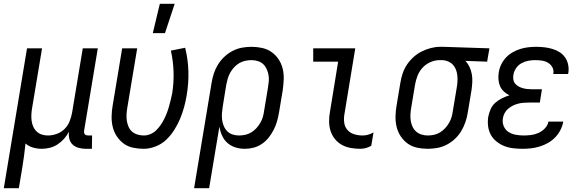

<svg xmlns="http://www.w3.org/2000/svg" viewBox="-48 -774 3068 1009"><path d="M-28 215 94 -520H173L121 -208Q118 -191 117 -174Q116 -157 118 -140.5Q120 -124 126.5 -109Q133 -94 144.5 -83Q156 -72 171.5 -67Q187 -62 204 -62Q227 -62 250.5 -70.5Q274 -79 291.5 -96.5Q309 -114 318 -137Q327 -160 331 -183L387 -520H466L394 -87Q393 -82 394 -77Q395 -72 397.5 -68.5Q400 -65 405 -63.5Q410 -62 415 -62H436L435 8H403Q384 8 365.5 3Q347 -2 334 -14Q321 -26 316.5 -44.5Q312 -63 314 -82Q304 -62 289 -45Q274 -28 255 -15.5Q236 -3 214.5 2.5Q193 8 172 8Q148 8 125.5 1.5Q103 -5 86 -20Q83 12 78.5 44Q74 76 69 108L51 215Z M707 8Q678 8 650.5 2Q623 -4 602 -19.5Q581 -35 566 -57.5Q551 -80 544.5 -106.5Q538 -133 538.5 -162Q539 -191 544 -219L594 -520H673L621 -208Q618 -191 617 -173.5Q616 -156 618.5 -139.5Q621 -123 627.5 -108Q634 -93 646 -82.5Q658 -72 674 -67Q690 -62 708 -62Q725 -62 742 -69Q759 -76 772.5 -89Q786 -102 796.5 -117.5Q807 -133 815 -149Q823 -165 829.5 -182Q836 -199 840.5 -216Q845 -233 849.5 -250Q854 -267 857 -284Q866 -341 864 -398Q862 -455 850 -508L925 -523Q940 -464 942 -400.5Q944 -337 933 -273Q928 -242 919.5 -211Q911 -180 898.5 -150Q886 -120 868 -91.5Q850 -63 826 -40Q802 -17 770 -4.5Q738 8 707 8ZM755 -600 792 -754H870L819 -600Z M1051 215H972L1064 -339Q1068 -364 1076 -388.5Q1084 -413 1098 -435.5Q1112 -458 1132 -476.5Q1152 -495 1175.5 -507Q1199 -519 1224 -523.5Q1249 -528 1273 -528Q1302 -528 1329.5 -522Q1357 -516 1379 -500.5Q1401 -485 1416 -462.5Q1431 -440 1437.5 -413.5Q1444 -387 1443 -358Q1442 -329 1438 -301L1418 -181Q1414 -158 1407.5 -135.5Q1401 -113 1390 -91.5Q1379 -70 1364 -51Q1349 -32 1328.5 -18Q1308 -4 1285 2Q1262 8 1239 8Q1213 8 1189 0.5Q1165 -7 1147 -23Q1129 -39 1119 -61.5Q1109 -84 1105 -109ZM1208 -62Q1224 -62 1240.5 -65.5Q1257 -69 1272 -78Q1287 -87 1299 -100Q1311 -113 1320 -128.5Q1329 -144 1333.5 -160Q1338 -176 1340 -192L1360 -312Q1363 -329 1364.5 -346.5Q1366 -364 1363 -380.5Q1360 -397 1353 -412Q1346 -427 1334.5 -437.5Q1323 -448 1307 -453Q1291 -458 1274 -458Q1258 -458 1241 -454.5Q1224 -451 1209 -442Q1194 -433 1182 -420Q1170 -407 1161.5 -391.5Q1153 -376 1148.5 -360Q1144 -344 1141 -328L1123 -217Q1120 -199 1118.5 -181Q1117 -163 1119 -146Q1121 -129 1127.5 -113Q1134 -97 1145.5 -85Q1157 -73 1173.5 -67.5Q1190 -62 1208 -62Z M1846 8Q1820 8 1795 3.5Q1770 -1 1749 -12.5Q1728 -24 1712.5 -43Q1697 -62 1689.5 -85Q1682 -108 1681.5 -134Q1681 -160 1686 -186L1729 -450H1598V-520H1819L1762 -174Q1758 -151 1761 -129Q1764 -107 1778 -91Q1792 -75 1813.5 -68.5Q1835 -62 1858 -62Q1872 -62 1886.5 -66Q1901 -70 1915 -78L1903 -8Q1890 0 1875 4Q1860 8 1846 8Z M2200 8Q2171 8 2143.5 2Q2116 -4 2094.5 -19.5Q2073 -35 2058 -57.5Q2043 -80 2036.5 -106.5Q2030 -133 2030.5 -162Q2031 -191 2036 -219L2056 -339Q2060 -364 2068 -388Q2076 -412 2090.5 -434Q2105 -456 2125 -474Q2145 -492 2168 -503.5Q2191 -515 2216 -521.5Q2241 -528 2265 -528H2281L2524 -520L2512 -450L2398 -454Q2411 -440 2419.5 -422Q2428 -404 2431.5 -384Q2435 -364 2434 -343Q2433 -322 2430 -301L2410 -181Q2406 -156 2397.5 -131.5Q2389 -107 2375.5 -84.5Q2362 -62 2342 -43.5Q2322 -25 2298.5 -13Q2275 -1 2249.5 3.5Q2224 8 2200 8ZM2200 -62Q2216 -62 2232.5 -65.5Q2249 -69 2264 -78Q2279 -87 2291 -100Q2303 -113 2312 -128.5Q2321 -144 2325.5 -160Q2330 -176 2332 -192L2352 -312Q2355 -328 2356 -344.5Q2357 -361 2355.5 -376.5Q2354 -392 2348.5 -407Q2343 -422 2333 -433Q2323 -444 2308.5 -450.5Q2294 -457 2279 -458H2262Q2238 -458 2214 -447.5Q2190 -437 2172.5 -418Q2155 -399 2146 -375.5Q2137 -352 2133 -328L2113 -208Q2110 -191 2109 -173.5Q2108 -156 2110.5 -139.5Q2113 -123 2120 -108Q2127 -93 2139 -82.5Q2151 -72 2167 -67Q2183 -62 2200 -62Z M2698 8Q2673 8 2648 5Q2623 2 2601 -7Q2579 -16 2560.5 -31Q2542 -46 2531 -66.5Q2520 -87 2517 -111.5Q2514 -136 2518 -161Q2522 -181 2530.5 -200.5Q2539 -220 2555 -234Q2571 -248 2590 -257.5Q2609 -267 2629 -273Q2613 -281 2600 -293Q2587 -305 2580 -321Q2573 -337 2571.5 -355.5Q2570 -374 2573 -393Q2576 -414 2585.5 -434Q2595 -454 2610 -470.5Q2625 -487 2645 -498.5Q2665 -510 2685.5 -516.5Q2706 -523 2727.5 -525.5Q2749 -528 2770 -528Q2792 -528 2813 -525.5Q2834 -523 2854.5 -517Q2875 -511 2892.5 -500Q2910 -489 2921.5 -472.5Q2933 -456 2937.5 -435Q2942 -414 2939 -392L2937 -385H2859L2860 -388Q2863 -406 2854.5 -421Q2846 -436 2831.5 -444.5Q2817 -453 2799.5 -455.5Q2782 -458 2764 -458Q2746 -458 2727.5 -454.5Q2709 -451 2692 -441.5Q2675 -432 2664 -415.5Q2653 -399 2650 -381Q2648 -369 2649.5 -357Q2651 -345 2658 -336Q2665 -327 2675 -321Q2685 -315 2696.5 -311.5Q2708 -308 2720 -306.5Q2732 -305 2744 -305H2800L2789 -235H2733Q2719 -235 2704.5 -234Q2690 -233 2676 -229.5Q2662 -226 2648.5 -219.5Q2635 -213 2623.5 -203.5Q2612 -194 2604.5 -180.5Q2597 -167 2595 -153Q2591 -131 2599 -111.5Q2607 -92 2623.5 -81Q2640 -70 2661 -66Q2682 -62 2704 -62Q2723 -62 2743 -64.5Q2763 -67 2782 -75.5Q2801 -84 2816 -100Q2831 -116 2834 -135H2912V-134Q2908 -112 2897 -90.5Q2886 -69 2869.5 -52Q2853 -35 2832 -23Q2811 -11 2788 -4Q2765 3 2742.5 5.5Q2720 8 2698 8Z"/></svg>

Font: Iosevka Term Curly Oblique
Style: Regular
Weight: 400
Italic angle: -9°
Designer: Belleve Invis
Foundry: Belleve Invis
Version: Version 32.3.0